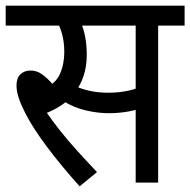

<svg xmlns="http://www.w3.org/2000/svg" viewBox="-20 -642 669 675"><path d="M260 13Q195 -59 145 -126Q95 -193 70 -242Q54 -273 46 -297Q38 -321 38 -342Q38 -367 51.5 -380.5Q65 -394 88 -394Q112 -394 134.5 -376Q157 -358 179 -328L135 -332Q175 -347 190.5 -381.5Q206 -416 206 -459Q206 -493 198.5 -521Q191 -549 181 -564L223 -552H0V-622H381V-552H231L263 -566Q274 -541 279.5 -512.5Q285 -484 285 -449Q285 -409 274 -375.5Q263 -342 242 -316L234 -305Q217 -286 193.5 -270.5Q170 -255 137 -242L138 -255Q161 -221 189 -185.5Q217 -150 250.5 -113Q284 -76 321 -37ZM362 -244Q325 -244 283 -253.5Q241 -263 202 -287L226 -347Q263 -330 293.5 -323Q324 -316 361 -316Q398 -316 432.5 -323.5Q467 -331 501 -348V-272Q469 -257 434 -250.5Q399 -244 362 -244ZM457 0V-552H361V-622H629V-552H536V0Z"/></svg>

Font: Noto Sans Devanagari SemiCondensed
Style: Regular
Weight: 400
Width: 4
Designer: Jelle Bosma - Monotype Design Team
Foundry: Monotype Imaging Inc.
Version: Version 2.006